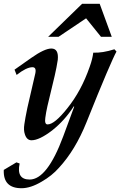

<svg xmlns="http://www.w3.org/2000/svg" viewBox="-47 -726 637 1017"><path d="M570 -453Q556 -428 516.5 -335.5Q477 -243 411 -78Q352 69 265 163Q228 205 174 236Q115 271 67 271Q-31 271 -27 174L40 134L57 140Q39 225 110 225Q203 225 288 -4L346 -161L344 -163Q296 -88 229 -35Q161 17 120 17Q95 17 85 -14Q77 -36 82 -68Q84 -83 88 -104.5Q92 -126 98 -155L140 -337Q147 -370 125 -370Q93 -370 41 -329L30 -357L118 -419Q189 -469 225 -469Q265 -469 259 -409Q256 -389 252 -368.5Q248 -348 243 -326L204 -163Q200 -146 197.5 -131Q195 -116 193 -102Q188 -67 205 -67Q242 -67 310 -153Q384 -245 428 -372Q436 -394 440.5 -412.5Q445 -431 447 -447Q496 -445 559 -465ZM545 -531H488L409 -629L263 -531H208L388 -706H481Z"/></svg>

Font: DG Didot
Style: Bold Italic
Weight: 700
Designer: David Gatwood, Takis Katsoulidis, and George D. Matthiopoulos
Foundry: David Gatwood
Version: Version 1.0